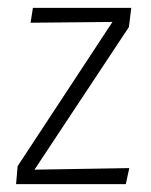

<svg xmlns="http://www.w3.org/2000/svg" viewBox="-20 -470 385 490"><path d="M21 0 25 -46 267 -414 58 -412 64 -450H315L309 -401L68 -37L310 -41L301 0Z"/></svg>

Font: Ancizar Sans Thin
Style: Italic
Weight: 100
Italic angle: -4°
Designer: Cesar Puertas, Viviana Monsalve, Julian Moncada, Julian Prieto, Jose Castro, Mariel Hernandez, Felipe Aragon, Sara Alarc
Version: Version 8.100